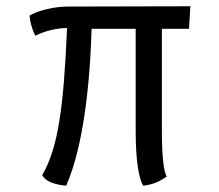

<svg xmlns="http://www.w3.org/2000/svg" viewBox="-20 -585 702 615"><path d="M115.2 -23.9C126 -3.9 153.8 6.3 191.9 9.8C233.9 -85 266.1 -249 273.4 -492.7H414.6V-164.1C414.6 -67.9 425.3 -12.7 438.5 9.8C469.7 6.8 493.2 -4.9 514.2 -19.5C503.9 -34.7 498.5 -90.3 498.5 -164.1V-492.7H585.4L589.8 -564.9L202.1 -564C121.1 -564 74.7 -535.2 74.7 -535.2C74.7 -535.2 76.7 -501.5 93.3 -470.7C93.3 -470.7 138.7 -495.1 194.8 -495.1C183.6 -236.8 166 -112.3 115.2 -23.9Z"/></svg>

Font: Basic
Style: Regular
Weight: 400
Designer: Magnus Gaarde
Foundry: Magnus Gaarde
Version: Version 1.001